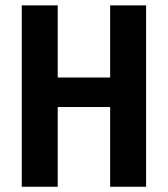

<svg xmlns="http://www.w3.org/2000/svg" viewBox="-20 -712 640 732"><path d="M400 0V-304H200V0H63V-691.5H200V-416.5H400V-691.5H537V0Z"/></svg>

Font: Fira Code Light SemiBold
Style: Regular
Weight: 600
Monospace: yes
Version: Version 5.002